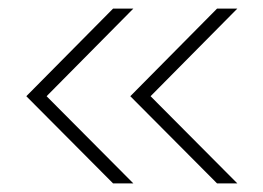

<svg xmlns="http://www.w3.org/2000/svg" viewBox="-20 -545 610 445"><path d="M483 -120 282 -322 483 -525H530L329 -322L530 -120ZM242 -120 41 -322 242 -525H289L88 -322L289 -120Z"/></svg>

Font: Be Vietnam Pro Thin
Style: Regular
Weight: 100
Designer: Lam Bao, Tony Le, Vietanh Nguyen
Foundry: Yellow Type Foundry
Version: Version 1.002; ttfautohint (v1.8.3)